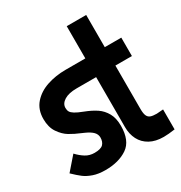

<svg xmlns="http://www.w3.org/2000/svg" viewBox="-178 -878 957 1017"><g transform="rotate(-30 300.0 -369.5)"><path d="M377 -134.5V-440.5H258Q209 -440.5 181.8 -423.5Q154.5 -406.5 154.5 -380Q154.5 -366 159.8 -356.5Q165 -347 181 -337Q197 -327 230 -314.5Q271.5 -298.5 299.5 -279.5Q327.5 -260.5 344.8 -229.5Q362 -198.5 362 -152Q362 -61 309.2 -25Q256.5 11 174.5 11Q131.5 11 100.8 0.2Q70 -10.5 49.2 -26.2Q28.5 -42 0 -69.5L70 -150Q92 -126.5 115.8 -111.8Q139.5 -97 170 -97Q208.5 -97 222.8 -111.8Q237 -126.5 237 -152.5Q237 -171.5 222.8 -186.5Q208.5 -201.5 177 -215.5L164.5 -221Q125.5 -237 97 -254.2Q68.5 -271.5 46.2 -304.5Q24 -337.5 24 -387.5Q24 -445 57 -482.5Q90 -520 142.8 -537.5Q195.5 -555 256 -555H377V-752H496V-555H597V-442.5H496V-176.5Q496 -149.5 502 -135.8Q508 -122 521.2 -117Q534.5 -112 558.5 -112Q564 -112 585 -114Q588.5 -114 598.5 -115V7Q558 13 529.5 13Q480 13 445.8 -6Q411.5 -25 394.2 -58.5Q377 -92 377 -134.5Z"/></g></svg>

Font: JuliaMono ExtraBold
Style: Regular
Weight: 800
Monospace: yes
Designer: cormullion
Foundry: corm
Version: Version 0.055; ttfautohint (v1.8.4)